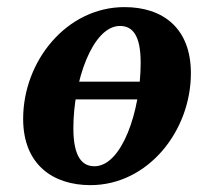

<svg xmlns="http://www.w3.org/2000/svg" viewBox="-20 -519 573 554"><path d="M98.3 -232.1H471.6V-283.4H98.3V-232.1ZM240.9 15.2C406.9 15.2 530.8 -140.9 530.8 -307.7C530.8 -439.4 448.4 -498.5 339.3 -498.5C172.3 -498.5 46.8 -343 46.8 -176C46.8 -44.7 132.3 15.2 240.9 15.2ZM252.6 -39.3C218.3 -39.3 191.7 -64.2 191.7 -149.3C191.7 -284.6 247 -444.1 326.1 -444.1C361.6 -444.1 385.9 -418.7 385.9 -337.8C385.9 -198.1 331.4 -39.3 252.6 -39.3Z"/></svg>

Font: Source Serif Variable
Style: Italic
Weight: 389
Italic angle: -12°
Designer: Frank Grießhammer
Foundry: Adobe Systems Incorporated
Version: Version 3.001;hotconv 1.0.111;makeotfexe 2.5.65597